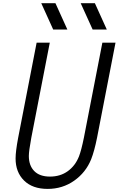

<svg xmlns="http://www.w3.org/2000/svg" viewBox="-20 -1187 752 1217"><path d="M406.9 -1000H317.1L241.5 -1166.7H331.4ZM656.9 -1000H567.1L491.5 -1166.7H581.4ZM281.9 10.4Q186.2 10.4 132.5 -42.6Q78.8 -95.7 78.8 -182.3Q78.8 -227.2 95.1 -313.8L212.2 -916.7H295.6L178.4 -313.8Q162.8 -229.2 162.8 -198.6Q162.8 -138 196.9 -102.9Q231.1 -67.7 296.9 -67.7Q362 -67.7 409.5 -101.9Q457 -136.1 480.5 -195.3Q495.4 -233.7 511.7 -313.8L628.9 -916.7H712.2L595.1 -313.8Q578.1 -229.2 557.9 -177.7Q524.1 -93.8 450.2 -41.7Q376.3 10.4 281.9 10.4Z"/></svg>

Font: Monoid
Style: Italic
Weight: 400
Width: 4
Italic angle: -11°
Monospace: yes
Version: Version 0.61